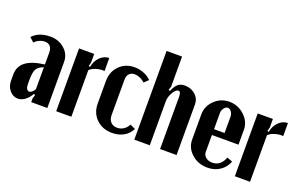

<svg xmlns="http://www.w3.org/2000/svg" viewBox="-85 -1056 2230 1422"><g transform="rotate(20 1030.0 -344.5)"><path d="M20 -98.1V-147.9Q20 -210.9 67.6 -247.6Q115.2 -284.2 214.8 -296.9V-390.1Q214.8 -422.4 200 -439.2Q185.1 -456.1 157.2 -456.1Q136.2 -456.1 114.5 -446.3Q92.8 -436.5 78.1 -419.9L43.9 -451.2Q93.8 -504.9 183.1 -504.9Q250.5 -504.9 296.1 -463.9Q341.8 -422.9 341.8 -362.8V0H214.8V-29.8L224.1 -59.1L212.9 -64Q192.9 -28.8 166.3 -9.5Q139.6 9.8 111.8 9.8Q74.2 9.8 47.1 -21.7Q20 -53.2 20 -98.1ZM173.8 -67.9Q193.8 -67.9 214.8 -101.1V-274.9Q174.3 -261.2 160.2 -235.8Q146 -210.4 146 -151.9V-115.2Q146 -93.8 153.6 -80.8Q161.1 -67.9 173.8 -67.9Z M411.6 -495.1H531.2V-426.8L523.4 -397.9L534.7 -394Q543 -441.9 574.7 -473.4Q606.4 -504.9 646.5 -504.9V-401.9Q617.2 -405.8 583.3 -395.5Q549.3 -385.3 531.2 -367.2V0H411.6Z M681.2 -336.9Q681.2 -409.7 728.3 -457.3Q775.4 -504.9 847.2 -504.9Q885.3 -504.9 920.4 -491Q955.6 -477.1 979.5 -452.1L946.3 -420.9Q930.7 -436.5 908.4 -446.3Q886.2 -456.1 865.2 -456.1Q837.9 -456.1 822.5 -439.5Q807.1 -422.9 807.1 -393.1V-112.8Q807.1 -79.1 825.9 -59.1Q844.7 -39.1 876.5 -39.1Q904.3 -39.1 928 -54.7Q951.7 -70.3 962.4 -95.2L1004.4 -76.2Q986.3 -36.1 946.3 -13.2Q906.2 9.8 854.5 9.8Q778.8 9.8 730 -37.4Q681.2 -84.5 681.2 -158.2Z M1151.4 -429.2Q1169.4 -471.2 1189.7 -488Q1210 -504.9 1243.2 -504.9Q1292.5 -504.9 1326.4 -474.4Q1360.4 -443.8 1360.4 -398.9V0H1230.5V-410.2Q1230.5 -453.1 1211.4 -453.1Q1191.4 -453.1 1170.4 -417.7Q1149.4 -382.3 1149.4 -348.1V0H1027.3V-699.2H1149.4V-461.9L1140.1 -433.1Z M1429.7 -346.2Q1429.7 -411.1 1478.5 -458Q1527.3 -504.9 1594.7 -504.9Q1663.1 -504.9 1714.1 -457.3Q1765.1 -409.7 1765.1 -346.2V-229H1555.7V-96.2Q1555.7 -70.8 1575.9 -54Q1596.2 -37.1 1627 -37.1Q1692.9 -37.1 1720.7 -110.8L1763.7 -95.2Q1745.1 -45.9 1703.1 -18.1Q1661.1 9.8 1606 9.8Q1532.2 9.8 1481 -36.1Q1429.7 -82 1429.7 -147.9ZM1555.7 -274.9H1638.7V-402.8Q1638.7 -424.8 1626.5 -441.9Q1614.3 -459 1598.1 -459Q1582.5 -459 1569.1 -441.4Q1555.7 -423.8 1555.7 -402.8Z M1819.8 -495.1H1939.5V-426.8L1931.6 -397.9L1942.9 -394Q1951.2 -441.9 1982.9 -473.4Q2014.6 -504.9 2054.7 -504.9V-401.9Q2025.4 -405.8 1991.5 -395.5Q1957.5 -385.3 1939.5 -367.2V0H1819.8Z"/></g></svg>

Font: Moniqa Black Paragraph
Style: Regular
Weight: 900
Designer: Rajesh Rajput
Foundry: Rajesh Rajput
Version: Version 1.000